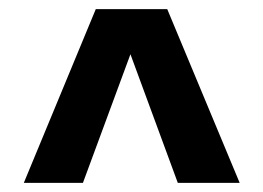

<svg xmlns="http://www.w3.org/2000/svg" viewBox="-20 -731 575 419"><path d="M161 -332H32L189 -711H289L284 -665ZM368 -332 245 -666 239 -711H345L503 -332Z"/></svg>

Font: Roboto Serif
Style: Bold
Weight: 700
Designer: Greg Gazdowicz
Foundry: Commercial Type
Version: Version 1.008